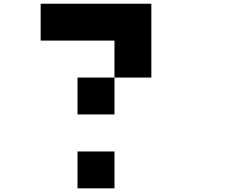

<svg xmlns="http://www.w3.org/2000/svg" viewBox="-20 -820 1240 1040"><path d="M399.9 -399.9H600.1V-200.2H399.9ZM600.1 0.5V200.2H399.9V0.5ZM799.8 -399.9H600.1V-600.1H200.2V-799.8H799.8Z"/></svg>

Font: QuinqueFive
Style: Regular
Weight: 400
Monospace: yes
Designer: GGBotNet
Foundry: GGBotNet
Version: 1.1